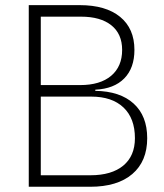

<svg xmlns="http://www.w3.org/2000/svg" viewBox="-20 -713 626 733"><path d="M89.8 0V-693.4H284.2Q383.8 -693.4 438.5 -648.7Q493.2 -604 493.2 -522.5Q493.2 -453.1 454.3 -413.6Q415.5 -374 343.8 -370.6V-366.2Q438.5 -364.7 490.2 -317.6Q542 -270.5 542 -185.5Q542 -97.2 485.1 -48.6Q428.2 0 324.2 0ZM135.7 -43.9H325.2Q406.2 -43.9 450.7 -80.8Q495.1 -117.7 495.1 -185.5Q495.1 -261.2 451.4 -302.7Q407.7 -344.2 328.1 -344.2H135.7ZM135.7 -388.2H286.1Q362.3 -388.2 404.3 -423.6Q446.3 -459 446.3 -522.5Q446.3 -583.5 405 -616.5Q363.8 -649.4 289.1 -649.4H135.7Z"/></svg>

Font: Cascadia Mono NF ExtraLight
Style: Regular
Weight: 200
Monospace: yes
Designer: Aaron Bell
Foundry: Saja Typeworks
Version: Version 2404.023; ttfautohint (v1.8.4)